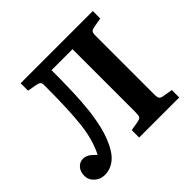

<svg xmlns="http://www.w3.org/2000/svg" viewBox="-169 -893 1100 1100"><g transform="rotate(-45 381.0 -343.5)"><path d="M97.2 13.2Q61.5 13.2 35.6 -10.3Q9.8 -33.7 9.8 -67.9Q9.8 -100.6 28.3 -121.3Q46.9 -142.1 75.2 -142.1Q87.9 -142.1 99.9 -136.7Q111.8 -131.3 118.9 -125.5Q126 -119.6 143.1 -103.5Q147 -100.1 148.9 -98.1Q189.5 -177.2 202.1 -286.6Q214.8 -396 214.8 -595.2Q214.8 -614.3 207.8 -620.6Q200.7 -627 178.2 -630.9L127 -640.1V-700.2H711.9V-640.1L654.8 -629.9Q635.3 -626 629.2 -618.9Q623 -611.8 623 -591.8V-112.8Q623 -88.9 629.2 -80.8Q635.3 -72.8 654.8 -69.8L711.9 -60.1V0H387.2V-60.1L438 -68.8Q463.9 -73.2 469.5 -81.5Q475.1 -89.8 475.1 -121.1V-627.9H305.2Q305.2 -483.9 298.8 -381.8Q296.4 -345.7 292.5 -311.3Q288.6 -276.9 281 -236.6Q273.4 -196.3 262.9 -161.6Q252.4 -127 236.6 -94Q220.7 -61 201.4 -37.8Q182.1 -14.6 155.3 -0.7Q128.4 13.2 97.2 13.2Z"/></g></svg>

Font: Literata Book
Style: Bold
Weight: 700
Designer: Latin by Veronika Burian and Jose Scaglione. Greek by Irene Vlachou. Cyrillic by Vera Evstafieva
Foundry: TypeTogether
Version: Version 2.003;PS 002.003;hotconv 1.0.88;makeotf.lib2.5.64775